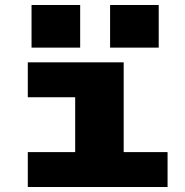

<svg xmlns="http://www.w3.org/2000/svg" viewBox="-20 -750 740 770"><path d="M91.5 0V-140H281.5V-360H91.5V-500H476V-140H652V0ZM106.5 -730H301.5V-559H106.5ZM421.5 -730H616.5V-559H421.5Z"/></svg>

Font: Trispace SemiExpanded ExtraBold
Style: Regular
Weight: 800
Width: 6
Designer: Tyler Finck
Foundry: Etcetera Type Company
Version: Version 1.210; ttfautohint (v1.8.3)